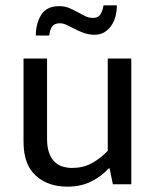

<svg xmlns="http://www.w3.org/2000/svg" viewBox="-20 -689 579 718"><path d="M383 -470H471V0H402L390 -59H386Q360 -30 321.5 -10.5Q283 9 232 9Q159 9 113.5 -32.5Q68 -74 68 -158V-470H156V-169Q156 -139 163.5 -118Q171 -97 183.5 -84.5Q196 -72 213 -66.5Q230 -61 250 -61Q290 -61 322 -78Q354 -95 383 -125ZM114 -556Q114 -602 134.5 -634Q155 -666 201 -666Q222 -666 238.5 -659Q255 -652 269.5 -644Q284 -636 298 -629Q312 -622 328 -622Q348 -622 356.5 -637Q365 -652 367 -669H417Q417 -648 412 -628.5Q407 -609 396.5 -593.5Q386 -578 370.5 -568.5Q355 -559 334 -559Q313 -559 294.5 -565.5Q276 -572 260 -580.5Q244 -589 230 -595.5Q216 -602 204 -602Q183 -602 174.5 -589Q166 -576 164 -556Z"/></svg>

Font: Mukta Vaani
Style: Regular
Weight: 400
Designer: Noopur Datye, Girish Dalvi, Yashodeep Gholap, Pallavi Karambelkar
Foundry: Ek Type
Version: Version 2.538;PS 1.000;hotconv 16.6.51;makeotf.lib2.5.65220;